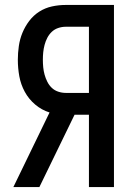

<svg xmlns="http://www.w3.org/2000/svg" viewBox="-20 -755 540 775"><path d="M34 0 180 -301Q148 -311 122 -333Q96 -355 80 -384.5Q64 -414 58 -447Q52 -480 52 -514Q52 -541 56 -569Q60 -597 70.5 -622.5Q81 -648 98 -670.5Q115 -693 138.5 -708Q162 -723 189.5 -729Q217 -735 245 -735H440V0H339V-292H281L139 0ZM245 -380H339V-647H245Q230 -647 215 -642Q200 -637 189 -626.5Q178 -616 171 -602.5Q164 -589 160 -574Q156 -559 154.5 -544Q153 -529 153 -514Q153 -498 154.5 -483Q156 -468 160 -453.5Q164 -439 171 -425Q178 -411 189 -400.5Q200 -390 215 -385Q230 -380 245 -380Z"/></svg>

Font: Iosevka SS04 Semibold
Style: Regular
Weight: 600
Monospace: yes
Designer: Belleve Invis
Foundry: Belleve Invis
Version: Version 19.0.0; ttfautohint (v1.8.4)